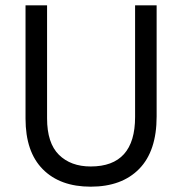

<svg xmlns="http://www.w3.org/2000/svg" viewBox="-20 -694 685 722"><path d="M488 -254V-674H569V-256Q569 -126 503.5 -59Q438 8 321 8Q206 8 141 -57.5Q76 -123 76 -248V-674H157V-249Q157 -156 201.5 -112Q246 -68 321 -68Q488 -68 488 -254Z"/></svg>

Font: Hind Regular
Style: Regular
Weight: 400
Designer: Manushi Parikh, Satya Rajpurohit
Foundry: Indian Type Foundry
Version: Version 1.201;PS 1.0;hotconv 1.0.78;makeotf.lib2.5.61930; tt